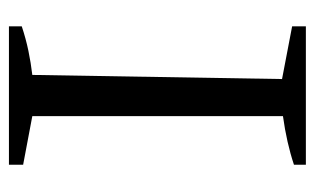

<svg xmlns="http://www.w3.org/2000/svg" viewBox="-154 -534 688 419"><g transform="rotate(90 189.5 -324.0)"><path d="M37 0V-28Q64 -37 90.5 -42.5Q117 -48 143 -51L152 -596L37 -618V-648H339V-622Q315 -614 288.5 -608Q262 -602 233 -598V-51L339 -31V0Z"/></g></svg>

Font: Piazzolla SC
Style: Regular
Weight: 400
Designer: Juan Pablo del Peral
Foundry: Huerta Tipografica
Version: Version 1.330